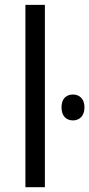

<svg xmlns="http://www.w3.org/2000/svg" viewBox="-20 -780 372 800"><path d="M85.9 -759.8H167V0H85.9ZM236.3 -332.5C236.3 -369.6 256.8 -386.2 284.2 -386.2C310.1 -386.2 332 -369.1 332 -332.5C332 -295.9 310.1 -278.3 284.2 -278.3C256.8 -278.3 236.3 -295.9 236.3 -332.5Z"/></svg>

Font: OpenSansEmoji
Style: Regular
Weight: 400
Foundry: MorbZ
Version: Version 1.000;PS 001.000;hotconv 1.0.70;makeotf.lib2.5.58329